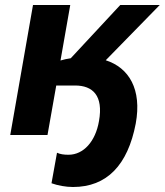

<svg xmlns="http://www.w3.org/2000/svg" viewBox="-20 -540 659 768"><path d="M272 208C407 208 491 121 523 -46C548 -183 496 -269 403 -299L619 -520H461L263 -307C249 -305 235 -302 222 -298L261 -520H112L21 0H170L205 -198H280C351 -198 394 -158 376 -56C362 26 314 79 254 79C236 79 221 77 208 71L186 193C211 202 243 208 272 208Z"/></svg>

Font: Fixel Display 20240404
Style: Bold Italic
Weight: 700
Italic angle: -10°
Designer: AlfaBravo + MacPaw
Foundry: Kyrylo Tkachov, Marchela Mozhyna, Serhii Makarenko, Maria Weinstein, Zakhar Kryvoshyya
Version: Version 1.211;Glyphs 3.2 (3225)